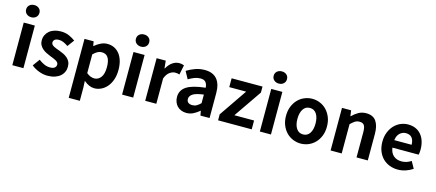

<svg xmlns="http://www.w3.org/2000/svg" viewBox="-65 -1517 5536 2438"><g transform="rotate(15 2703.0 -297.5)"><path d="M79 -560H225V0H79ZM153 -650Q115 -650 90 -672.5Q65 -695 65 -730Q65 -766 90 -788Q115 -810 153 -810Q191 -810 215.5 -788Q240 -766 240 -730Q240 -695 215.5 -672.5Q191 -650 153 -650Z M542 14Q486 14 429 -8Q372 -30 330 -65L397 -157Q435 -128 471.5 -112Q508 -96 547 -96Q589 -96 608.5 -112.5Q628 -129 628 -155Q628 -171 618 -182.5Q608 -194 591.5 -203.5Q575 -213 554 -221Q533 -229 511 -238Q484 -249 457 -262.5Q430 -276 408 -295.5Q386 -315 372 -341Q358 -367 358 -402Q358 -440 373 -471.5Q388 -503 415 -526Q442 -549 480.5 -561.5Q519 -574 566 -574Q628 -574 675 -552.5Q722 -531 757 -505L691 -416Q661 -437 631.5 -450.5Q602 -464 570 -464Q532 -464 514 -449Q496 -434 496 -410Q496 -395 505.5 -384Q515 -373 531 -364Q547 -355 567.5 -347.5Q588 -340 610 -332Q638 -322 665.5 -308.5Q693 -295 715.5 -276Q738 -257 752 -229.5Q766 -202 766 -163Q766 -126 751.5 -94Q737 -62 709 -38Q681 -14 639 0Q597 14 542 14Z M998 -560 1008 -502H1012Q1047 -532 1089.5 -553Q1132 -574 1177 -574Q1229 -574 1269.5 -553.5Q1310 -533 1338.5 -496Q1367 -459 1382 -406.5Q1397 -354 1397 -289Q1397 -217 1377 -160.5Q1357 -104 1324 -65.5Q1291 -27 1248 -6.5Q1205 14 1159 14Q1124 14 1090 -1Q1056 -16 1024 -43Q1023 -45 1022 -45.5Q1021 -46 1020 -47L1024 45V215H878V-560ZM1024 -149Q1052 -126 1077.5 -116.5Q1103 -107 1126 -107Q1177 -107 1211.5 -151Q1246 -195 1246 -287Q1246 -368 1219.5 -410.5Q1193 -453 1135 -453Q1106 -453 1079.5 -438.5Q1053 -424 1024 -395Z M1522 -560H1668V0H1522ZM1596 -650Q1558 -650 1533 -672.5Q1508 -695 1508 -730Q1508 -766 1533 -788Q1558 -810 1596 -810Q1634 -810 1658.5 -788Q1683 -766 1683 -730Q1683 -695 1658.5 -672.5Q1634 -650 1596 -650Z M1826 -560H1946L1956 -461H1960Q1991 -517 2033 -545.5Q2075 -574 2119 -574Q2142 -574 2156.5 -570.5Q2171 -567 2185 -562L2159 -435Q2145 -440 2131.5 -442Q2118 -444 2101 -444Q2068 -444 2032 -419.5Q1996 -395 1972 -334V0H1826Z M2369 14Q2332 14 2301 1.5Q2270 -11 2248.5 -33Q2227 -55 2215 -85.5Q2203 -116 2203 -152Q2203 -242 2279.5 -291.5Q2356 -341 2525 -359Q2523 -401 2502.5 -428.5Q2482 -456 2430 -456Q2391 -456 2353 -441Q2315 -426 2276 -403L2223 -500Q2273 -531 2332 -552.5Q2391 -574 2457 -574Q2564 -574 2618 -511Q2672 -448 2672 -327V0H2552L2541 -60H2538Q2501 -28 2459 -7Q2417 14 2369 14ZM2417 -101Q2448 -101 2473.5 -115.5Q2499 -130 2525 -156V-269Q2423 -256 2383 -229Q2343 -202 2343 -164Q2343 -131 2364 -116Q2385 -101 2417 -101Z M2784 -79 3034 -444H2812V-560H3218V-481L2967 -116H3226V0H2784Z M3333 -560H3479V0H3333ZM3407 -650Q3369 -650 3344 -672.5Q3319 -695 3319 -730Q3319 -766 3344 -788Q3369 -810 3407 -810Q3445 -810 3469.5 -788Q3494 -766 3494 -730Q3494 -695 3469.5 -672.5Q3445 -650 3407 -650Z M3871 14Q3819 14 3770 -6Q3721 -26 3684 -63.5Q3647 -101 3624.5 -155.5Q3602 -210 3602 -279Q3602 -349 3624.5 -403.5Q3647 -458 3684 -496Q3721 -534 3770 -554Q3819 -574 3871 -574Q3924 -574 3972.5 -554Q4021 -534 4058 -496Q4095 -458 4117.5 -403.5Q4140 -349 4140 -279Q4140 -210 4117.5 -155.5Q4095 -101 4058 -63.5Q4021 -26 3972.5 -6Q3924 14 3871 14ZM3871 -106Q3928 -106 3959 -153Q3990 -200 3990 -279Q3990 -359 3959 -406.5Q3928 -454 3871 -454Q3814 -454 3783 -406.5Q3752 -359 3752 -279Q3752 -200 3783 -153Q3814 -106 3871 -106Z M4383 -560 4393 -486H4397Q4434 -523 4478 -548.5Q4522 -574 4579 -574Q4670 -574 4711 -514.5Q4752 -455 4752 -349V0H4604V-331Q4604 -396 4586 -422Q4568 -448 4526 -448Q4491 -448 4466 -432Q4441 -416 4409 -385V0H4263V-560Z M5147 14Q5089 14 5038 -6Q4987 -26 4949.5 -63.5Q4912 -101 4890.5 -155.5Q4869 -210 4869 -279Q4869 -347 4891 -402Q4913 -457 4949 -495Q4985 -533 5032 -553.5Q5079 -574 5130 -574Q5188 -574 5231.5 -554Q5275 -534 5304.5 -498Q5334 -462 5349 -413Q5364 -364 5364 -306Q5364 -286 5362 -267.5Q5360 -249 5357 -238H5012Q5021 -169 5062.5 -134Q5104 -99 5167 -99Q5202 -99 5232.5 -109Q5263 -119 5293 -138L5343 -48Q5301 -19 5250.5 -2.5Q5200 14 5147 14ZM5238 -336Q5238 -393 5212 -426.5Q5186 -460 5131 -460Q5087 -460 5052.5 -429Q5018 -398 5010 -336Z"/></g></svg>

Font: Kinto Sans
Style: Bold
Weight: 700
Designer: Authors: Ryoko NISHIZUKA  (kana & ideographs); Paul D. Hunt (Latin, Greek & Cyrillic); Wenlong ZHANG  (bopomofo); Sandol
Foundry: Adobe Systems Incorporated, ookami Inc.
Version: Version 0.001